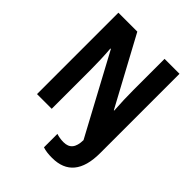

<svg xmlns="http://www.w3.org/2000/svg" viewBox="-257 -846 1191 1191"><g transform="rotate(45 338.5 -250.0)"><path d="M417 214C542 214 607 138 607 -18V-714H476V-441C476 -390 478 -324 482 -266H479L237 -714H71V0H200V-344C200 -395 198 -462 193 -522H197L477 -2C476 65 450 95 398 95C374 95 353 91 335 85V203C358 211 385 214 417 214Z"/></g></svg>

Font: Noto Sans Thai Looped Condensed
Style: Bold
Weight: 700
Width: 3
Designer: Sasikarn Vongin, Ben Mitchell
Foundry: The Fontpad Ltd
Version: Version 1.001